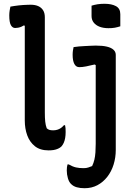

<svg xmlns="http://www.w3.org/2000/svg" viewBox="-20 -785 740 1015"><path d="M35 -750Q45 -752 56.5 -753.5Q68 -755 79.5 -756.5Q91 -758 102 -758.5Q113 -759 123 -759.5Q133 -760 142 -760Q166 -760 182.5 -752.5Q199 -745 208 -730.5Q217 -716 217 -694Q217 -644 217 -593.5Q217 -543 217 -493Q217 -443 217 -392.5Q217 -342 217 -291.5Q217 -241 217 -190Q217 -162 219 -142.5Q221 -123 227 -107Q233 -101 241 -98.5Q249 -96 261 -96Q272 -96 282.5 -99Q293 -102 301.5 -108Q310 -114 318 -123H324Q326 -115 326.5 -107Q327 -99 327 -87Q327 -70 324.5 -55.5Q322 -41 317 -30Q312 -19 305 -11Q298 -4 287 1Q276 6 263.5 8Q251 10 237 10Q192 10 164.5 -12Q137 -34 124 -69.5Q111 -105 111 -148Q111 -198 111 -247.5Q111 -297 111 -347.5Q111 -398 111 -448.5Q111 -499 111 -549Q111 -599 111 -648L107 -651Q101 -647 92.5 -643.5Q84 -640 75.5 -638.5Q67 -637 60 -637Q46 -637 37.5 -652Q29 -667 29 -704Q29 -716 31 -729Q33 -742 35 -750ZM486 -544Q522 -544 545 -538.5Q568 -533 580 -522Q592 -511 592 -495Q592 -443 592 -395.5Q592 -348 592 -300.5Q592 -253 592 -205Q592 -157 592 -104.5Q592 -52 592 8Q592 48 580.5 85Q569 122 547 150Q525 178 495 194Q465 210 427 210Q404 210 386 205Q368 200 356 188Q345 178 339 157.5Q333 137 333 116Q333 106 334 98.5Q335 91 337 84H343Q364 96 381.5 100Q399 104 422 104Q436 104 446.5 100.5Q457 97 467 93Q475 76 479 59Q483 42 484.5 20.5Q486 -1 486 -25Q486 -82 486 -133Q486 -184 486 -233Q486 -282 486 -333Q486 -384 486 -441L480 -444Q469 -442 457.5 -439Q446 -436 435.5 -434Q425 -432 416 -431Q407 -430 399 -430Q382 -430 373 -447Q364 -464 364 -495Q364 -507 365.5 -517.5Q367 -528 369 -536Q383 -538 398 -539.5Q413 -541 428 -541.5Q443 -542 458 -543Q473 -544 486 -544ZM464 -755Q470 -757 478.5 -759Q487 -761 496 -762.5Q505 -764 514.5 -764.5Q524 -765 533 -765Q570 -765 593 -752.5Q616 -740 616 -710V-646Q610 -644 602.5 -642Q595 -640 587 -638.5Q579 -637 570.5 -636.5Q562 -636 553 -636Q527 -636 507 -643.5Q487 -651 475.5 -665.5Q464 -680 464 -700Z"/></svg>

Font: Recursive Casual Medium
Style: Regular
Weight: 500
Version: Version 1.047